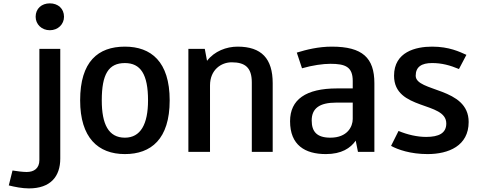

<svg xmlns="http://www.w3.org/2000/svg" viewBox="-20 -681 2787 1114"><path d="M208.5 -397.4V-310.8V247.6C208.5 295.2 178.2 316.9 134.9 316.9C113.2 316.9 78.6 312.5 52.6 308.2L31 394.8C65.6 403.5 108.9 412.1 147.9 412.1C273.4 412.1 329.7 342.9 329.7 239V-397.4ZM269.1 -661.5C221.5 -661.5 186.8 -631.2 186.8 -583.6C186.8 -540.3 221.5 -505.6 269.1 -505.6C316.7 -505.6 351.4 -540.3 351.4 -583.6C351.4 -631.2 316.7 -661.5 269.1 -661.5Z M445 -98.7C445 117.8 548.9 213 704.7 213C856.2 213 964.5 126.4 964.5 -98.7C964.5 -323.8 856.2 -410.4 704.7 -410.4C548.9 -410.4 445 -323.8 445 -98.7ZM570.5 -98.7C570.5 -250.2 609.5 -315.1 704.7 -315.1C795.6 -315.1 838.9 -250.2 838.9 -98.7C838.9 39.8 795.6 117.8 704.7 117.8C609.5 117.8 570.5 39.8 570.5 -98.7Z M1441 200H1562.2V-198.3C1562.2 -341.1 1497.2 -410.4 1358.7 -410.4C1293.8 -410.4 1224.5 -384.4 1181.2 -328.1L1168.2 -397.4H1073V200H1198.5V-185.3C1198.5 -276.2 1263.5 -319.5 1324.1 -319.5C1402 -319.5 1441 -289.2 1441 -202.6Z M1732.3 -284.8C1792.9 -302.2 1853.5 -310.8 1896.8 -310.8C1983.4 -310.8 2026.6 -293.5 2026.6 -211.3V-168H1935.7C1753.9 -168 1663 -103 1663 22.5C1663 161 1749.6 213 1870.8 213C1961.7 213 2013.6 178.4 2043.9 135.1L2056.9 200H2152.2V-198.3C2152.2 -345.5 2082.9 -410.4 1905.4 -410.4C1827.5 -410.4 1758.2 -393.1 1702 -375.8ZM2026.6 9.5C2026.6 52.8 1996.3 117.8 1896.8 117.8C1818.9 117.8 1788.5 83.1 1788.5 18.2C1788.5 -51.1 1831.8 -85.7 1931.4 -85.7H2026.6Z M2249 165.4C2288 187 2361.6 213 2461.1 213C2582.3 213 2699.2 165.4 2699.2 26.8C2699.2 -176.6 2391.9 -146.3 2391.9 -241.6C2391.9 -293.5 2426.5 -315.2 2487.1 -315.2C2543.4 -315.2 2591 -302.2 2642.9 -280.5L2686.2 -362.8C2647.3 -380.1 2586.7 -410.4 2487.1 -410.4C2391.9 -410.4 2266.3 -380.1 2266.3 -241.6C2266.3 -38.1 2569.4 -94.4 2569.4 35.5C2569.4 91.8 2526.1 113.4 2452.5 113.4C2400.5 113.4 2344.2 100.4 2292.3 78.8Z"/></svg>

Font: PleaseOptimize
Style: Demi-Bold
Weight: 600
Version: Version 001.000